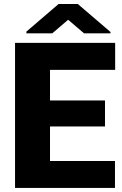

<svg xmlns="http://www.w3.org/2000/svg" viewBox="-20 -921 600 941"><path d="M494.6 -301.3H225.1V-131.8H543.5V0H53.7V-710.9H544.4V-578.6H225.1V-428.7H494.6ZM521.5 -764.2V-757.8H391.6L314 -824.2L236.3 -757.8H109.4V-766.1L267.1 -901.4H361.3Z"/></svg>

Font: Roboto
Style: Regular
Weight: 900
Designer: Google
Version: Version 2.001171; 2014